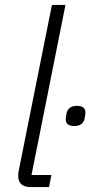

<svg xmlns="http://www.w3.org/2000/svg" viewBox="-20 -760 367 780"><path d="M281 -248Q247 -248 247 -276Q247 -284 250 -298Q256 -330 293 -330Q327 -330 327 -302Q327 -294 324 -280Q318 -248 281 -248ZM179 0H105Q54 0 54 -46Q54 -55 56 -66L191 -740H246L108 -49H189Z"/></svg>

Font: IBM Plex Sans Light
Style: Italic
Weight: 300
Italic angle: -11.31°
Designer: Mike Abbink, Paul van der Laan, Pieter van Rosmalen
Foundry: Bold Monday
Version: Version 3.0